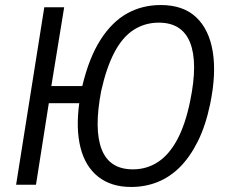

<svg xmlns="http://www.w3.org/2000/svg" viewBox="-20 -734 902 763"><path d="M501 9Q422 9 370.5 -31.5Q319 -72 300 -147Q281 -222 295 -324H174L123 0H44L156 -705H235L184 -392H307Q334 -505 379.5 -576Q425 -647 485 -680.5Q545 -714 619 -714Q708 -714 759.5 -665.5Q811 -617 825.5 -528.5Q840 -440 815 -320Q797 -234 766 -172Q735 -110 695 -70Q655 -30 606 -10.5Q557 9 501 9ZM508 -61Q563 -61 607.5 -90Q652 -119 684.5 -179.5Q717 -240 736 -334Q767 -485 735.5 -564.5Q704 -644 611 -644Q556 -644 511.5 -615.5Q467 -587 435 -526.5Q403 -466 382 -372Q353 -220 384 -140.5Q415 -61 508 -61Z"/></svg>

Font: Nunito Sans 10pt Condensed
Style: Italic
Weight: 400
Width: 3
Italic angle: -9°
Designer: Vernon Adams
Foundry: Vernon Adams
Version: Version 3.101;gftools[0.9.27]